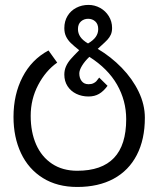

<svg xmlns="http://www.w3.org/2000/svg" viewBox="-20 -745 640 782"><path d="M35 -269Q35 -360 71.8 -431.2Q108.5 -502.5 177.5 -539.5L213 -490Q166 -457 135.5 -399Q105 -341 105 -273Q105 -207 127.2 -156.5Q149.5 -106 192.2 -77.8Q235 -49.5 294.5 -49.5Q394.5 -49.5 444.2 -101.8Q494 -154 494 -259.5Q494 -335 456.8 -400.2Q419.5 -465.5 344 -513.5Q325 -495.5 314 -477.2Q303 -459 303 -446Q303 -427 312.8 -414.5Q322.5 -402 340.5 -402Q352.5 -402 360.2 -405.8Q368 -409.5 372.2 -414Q376.5 -418.5 384 -429L418 -395.5Q401.5 -373 383.2 -362.5Q365 -352 340.5 -352Q313 -352 290.5 -363Q268 -374 255 -394.2Q242 -414.5 242 -441Q242 -459.5 249 -475Q256 -490.5 268 -504.2Q280 -518 302.5 -540.5Q280 -558.5 268 -570.2Q256 -582 249 -596.5Q242 -611 242 -630.5Q242 -658.5 255 -680Q268 -701.5 290.5 -713.2Q313 -725 340.5 -725Q365.5 -725 387.8 -712.8Q410 -700.5 423.2 -679Q436.5 -657.5 436.5 -631Q436.5 -615.5 431.5 -604.2Q426.5 -593 417.5 -583.2Q408.5 -573.5 390 -557L378 -546Q432 -514 475.8 -469Q519.5 -424 544.8 -371.5Q570 -319 570 -265.5Q570 -177 537.2 -113.8Q504.5 -50.5 442.8 -17Q381 16.5 294.5 16.5Q213 16.5 154.5 -20Q96 -56.5 65.5 -121.2Q35 -186 35 -269ZM338.5 -568Q360 -580.5 370 -594.8Q380 -609 380 -626.5Q380 -647 368 -657.8Q356 -668.5 339 -668.5Q322 -668.5 309.8 -657.8Q297.5 -647 297.5 -626.5Q297.5 -609.5 307.2 -595Q317 -580.5 338.5 -568Z"/></svg>

Font: JuliaMono Light
Style: Regular
Weight: 300
Monospace: yes
Designer: cormullion
Foundry: corm
Version: Version 0.054; ttfautohint (v1.8.4)